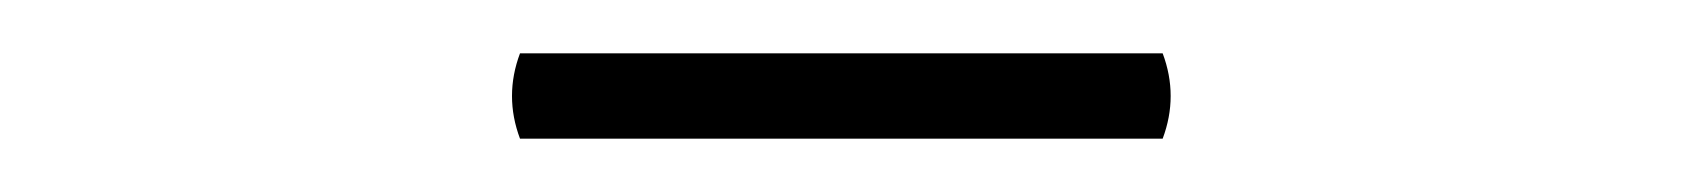

<svg xmlns="http://www.w3.org/2000/svg" viewBox="-20 -651 640 72"><path d="M175 -631H416Q422 -615 416 -599H175Q169 -615 175 -631Z"/></svg>

Font: Arima Thin ExtraLight
Style: Regular
Weight: 250
Version: Version 1.100